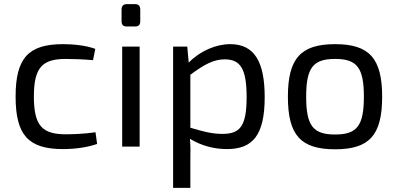

<svg xmlns="http://www.w3.org/2000/svg" viewBox="-20 -714 1937 935"><path d="M445 -70C395 -62 331 -60 301 -60C186 -60 145 -101 145 -244C145 -386 186 -427 301 -427C336 -427 389 -425 433 -421L444 -476C396 -494 331 -499 287 -499C119 -499 56 -432 56 -244C56 -56 118 12 287 12C344 12 405 4 453 -13Z M598 -694C580 -694 572 -684 572 -668V-611C572 -593 580 -585 598 -585H638C655 -585 663 -593 663 -611V-668C663 -684 655 -694 638 -694ZM660 0V-487H575V0Z M892 -487H823V201H907V60C908 26 908 -4 905 -38C961 -4 1023 12 1085 12C1209 12 1269 -53 1269 -241C1269 -410 1221 -499 1101 -499C1031 -499 953 -465 899 -409ZM907 -350C974 -400 1021 -425 1074 -425C1151 -425 1181 -379 1181 -241C1181 -98 1148 -62 1063 -62C1011 -62 968 -74 907 -92Z M1612 -499C1444 -499 1382 -429 1382 -243C1382 -56 1444 13 1612 13C1779 13 1841 -56 1841 -243C1841 -429 1779 -499 1612 -499ZM1612 -427C1718 -427 1752 -385 1752 -243C1752 -101 1718 -59 1612 -59C1505 -59 1471 -101 1471 -243C1471 -385 1505 -427 1612 -427Z"/></svg>

Font: SnT
Style: Regular
Weight: 400
Designer: Natanael Gama
Version: Version 1.001;PS 001.001;hotconv 1.0.70;makeotf.lib2.5.58329